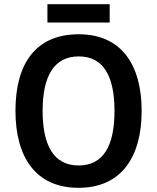

<svg xmlns="http://www.w3.org/2000/svg" viewBox="-20 -889 752 919"><path d="M505 -869H207V-781H505ZM658 -358C658 -579 561 -725 357 -725C153 -725 54 -587 54 -359C54 -139 149 10 356 10C561 10 658 -138 658 -358ZM184 -358C184 -524 238 -619 357 -619C475 -619 528 -525 528 -358C528 -191 475 -97 356 -97C238 -97 184 -192 184 -358Z"/></svg>

Font: Noto Sans Armenian SemiCondensed SemiBold
Style: Regular
Weight: 600
Width: 4
Designer: Monotype Design Team
Foundry: Monotype Imaging Inc.
Version: Version 2.008